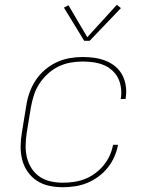

<svg xmlns="http://www.w3.org/2000/svg" viewBox="-20 -777 640 805"><path d="M244 8Q214 8 186 2Q158 -4 135 -19Q112 -34 96 -57Q80 -80 73 -107.5Q66 -135 66.5 -164.5Q67 -194 72 -223L90 -333Q94 -361 103.5 -388Q113 -415 129 -439.5Q145 -464 167.5 -483.5Q190 -503 216.5 -515.5Q243 -528 271 -533Q299 -538 326 -538Q352 -538 376.5 -534.5Q401 -531 423.5 -522Q446 -513 464 -498Q482 -483 493 -462Q504 -441 507.5 -416Q511 -391 507 -366Q507 -365 507 -364Q507 -363 507 -362H486Q486 -363 486 -364Q486 -365 487 -366Q490 -388 487 -410Q484 -432 474.5 -450.5Q465 -469 449 -483Q433 -497 413 -505Q393 -513 371 -516Q349 -519 326 -519Q301 -519 275.5 -514.5Q250 -510 226 -498.5Q202 -487 181.5 -468.5Q161 -450 146 -427.5Q131 -405 123 -380.5Q115 -356 110 -330L92 -220Q88 -194 87.5 -167.5Q87 -141 93 -116.5Q99 -92 112.5 -71Q126 -50 146.5 -36Q167 -22 192.5 -16.5Q218 -11 244 -11Q267 -11 290.5 -14.5Q314 -18 336 -26.5Q358 -35 378.5 -50Q399 -65 414.5 -84Q430 -103 440 -125Q450 -147 454 -170H475Q470 -144 459.5 -120Q449 -96 432 -74.5Q415 -53 392.5 -36.5Q370 -20 345.5 -10Q321 0 295 4Q269 8 244 8ZM333 -606 248 -745 267 -755 346 -621 470 -757 487 -743 356 -606Z"/></svg>

Font: Iosevka Curly ThExObl
Style: Regular
Weight: 100
Width: 7
Italic angle: -9°
Monospace: yes
Designer: Belleve Invis
Foundry: Belleve Invis
Version: Version 11.1.0; ttfautohint (v1.8.3)